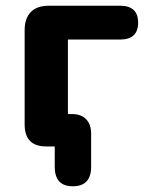

<svg xmlns="http://www.w3.org/2000/svg" viewBox="-20 -511 510 670"><path d="M234 139Q171 139 171 71V0H141Q66 0 66 -77V-406Q66 -447 87.5 -469Q109 -491 150 -491H399Q462 -491 462 -432Q462 -373 399 -373H217V-113H231Q263 -113 280.5 -95Q298 -77 298 -45V71Q298 139 234 139Z"/></svg>

Font: Nunito ExtraBold
Style: Regular
Weight: 800
Designer: Vernon Adams
Foundry: Vernon Adams
Version: Version 3.602